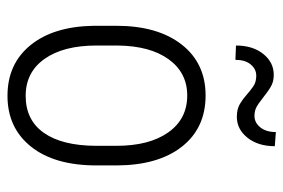

<svg xmlns="http://www.w3.org/2000/svg" viewBox="-146 -626 782 531"><g transform="rotate(90 245.5 -361.0)"><path d="M51.8 -291Q51.8 -405.3 103.5 -471.7Q155.3 -538.1 244.6 -538.1Q334.5 -538.1 386 -472.7Q437.5 -407.2 438 -292.5V-236.3Q438 -120.1 386 -55.2Q334 9.8 245.6 9.8Q157.2 9.8 105.5 -53.7Q53.7 -117.2 51.8 -228.5ZM106.4 -236.3Q106.4 -145 143.3 -92.8Q180.2 -40.5 245.6 -40.5Q312.5 -40.5 347.9 -90.8Q383.3 -141.1 383.8 -234.9V-291Q383.8 -382.3 346.7 -434.8Q309.6 -487.3 244.6 -487.3Q181.6 -487.3 144.5 -436Q107.4 -384.8 106.4 -294.9ZM384.8 -729.5Q384.8 -683.1 361.3 -653.8Q337.9 -624.5 303.7 -624.5Q282.2 -624.5 268.3 -632.8Q254.4 -641.1 242.9 -651.4Q231.4 -661.6 219.5 -669.9Q207.5 -678.2 189.9 -678.2Q171.4 -678.2 158.7 -662.8Q146 -647.5 146 -620.6L106.4 -622.1Q106.4 -668.5 129.6 -697.5Q152.8 -726.6 187.5 -726.6Q202.6 -726.6 214.4 -721.4Q226.1 -716.3 248.3 -698.7Q270.5 -681.2 280 -677.2Q289.6 -673.3 301.3 -673.3Q319.8 -673.3 332.8 -689.5Q345.7 -705.6 345.7 -732.4Z"/></g></svg>

Font: Roboto Condensed Light
Style: Regular
Weight: 300
Designer: Google
Version: Version 2.134; 2016